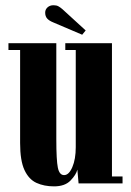

<svg xmlns="http://www.w3.org/2000/svg" viewBox="-20 -684 488 716"><path d="M181.5 11Q144.5 11 116 -2Q87.5 -15 71.2 -50Q55 -85 55 -150.5V-497.5H11.5V-523H190V-165.5Q190 -86 195.8 -58.5Q201.5 -31 219 -31Q237 -31 249.8 -60.8Q262.5 -90.5 262.5 -135V-497.5H223.5V-523H397.5V-26H437V0H273L268.5 -51.5Q264 -32.5 243 -10.8Q222 11 181.5 11ZM286.5 -554.5 178.5 -600.5Q163.5 -606.5 156 -614.8Q148.5 -623 148.5 -637Q148.5 -648.5 157.2 -656.5Q166 -664.5 179.5 -664.5Q190.5 -664.5 197.8 -660.5Q205 -656.5 212.5 -650L299.5 -570.5Z"/></svg>

Font: Imbue 50pt ExtraBold
Style: Regular
Weight: 800
Designer: Tyler Finck
Foundry: Etcetera Type Company
Version: Version 1.102; ttfautohint (v1.8.3)